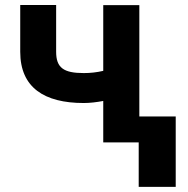

<svg xmlns="http://www.w3.org/2000/svg" viewBox="-20 -566 748 763"><path d="M60.4 -360.1C60.4 -218 155.9 -156.6 312.9 -156.6C336.6 -156.6 364.3 -159.8 390.3 -164.8V0H531.2V176.5H678.3V-103.3H533.7V-545.5H390.3V-284.4C364.3 -278.4 339.1 -275.6 312.9 -275.6C232.6 -275.6 203.1 -296.9 203.1 -360.1V-546.2H60.4Z"/></svg>

Font: Inter-Hewn
Style: Bold
Weight: 700
Designer: Rasmus Andersson
Foundry: rsms
Version: Version 3.012;git-f93a4a705